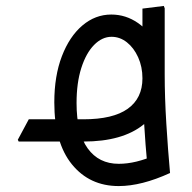

<svg xmlns="http://www.w3.org/2000/svg" viewBox="-20 -477 648 647"><path d="M43 0 40 -6 77 -75H153V0ZM380 150Q282 150 222.5 77Q163 4 163 -132Q163 -221 188.5 -287.5Q214 -354 257.5 -391Q301 -428 355 -428Q404 -428 445 -399.5Q486 -371 510.5 -322Q535 -273 535 -213Q535 -115 464 -57.5Q393 0 261 0H211V-75H261Q361 -75 410.5 -110.5Q460 -146 460 -213Q460 -252 445.5 -284Q431 -316 407.5 -334.5Q384 -353 356 -353Q324 -353 297 -325.5Q270 -298 254 -248Q238 -198 238 -130Q238 -29 275.5 23Q313 75 380 75Q409 75 440 67.5Q471 60 508 44L477 86Q470 12 465 -71Q460 -154 460 -227V-448L532 -457L535 -449V-227Q535 -149 540.5 -60Q546 29 553 106Q457 150 380 150ZM100 0V-75H211V0ZM100 0Q89 0 84.5 -11Q80 -22 80 -38Q80 -55 84.5 -65Q89 -75 100 -75Z"/></svg>

Font: Fustat
Style: Regular
Weight: 400
Designer: Mohamed Gaber, Khaled Hosny, Laura Garcia Mut
Foundry: Kief Type Foundry, Alif Type Foundry, Hard Type Foundry
Version: Version 1.007